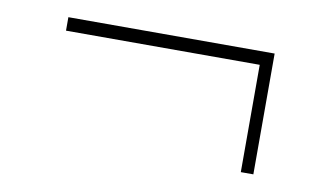

<svg xmlns="http://www.w3.org/2000/svg" viewBox="-41 -333 682 407"><g transform="rotate(10 300.0 -130.0)"><path d="M78 -260H522V0H495V-231H78Z"/></g></svg>

Font: Livvic Thin
Style: Regular
Weight: 250
Designer: Jacques Le Bailly, Baron von Fonthausen
Version: Version 1.001; ttfautohint (v1.8.2)